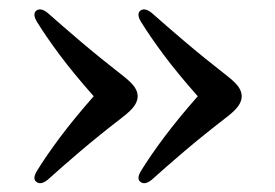

<svg xmlns="http://www.w3.org/2000/svg" viewBox="-20 -447 597 417"><path d="M505 -238Q505 -228 498.2 -217.8Q491.5 -207.5 473.5 -193.5Q421 -153 380.8 -118.8Q340.5 -84.5 309.5 -56.5Q294.5 -44.5 285 -52Q276 -58.5 286 -75.5Q306 -108 336.2 -148.5Q366.5 -189 409.5 -238Q366.5 -286.5 336.2 -327Q306 -367.5 286 -400Q276 -417 285 -424Q294.5 -431 309.5 -419Q340.5 -391.5 380.8 -357.2Q421 -323 473.5 -282Q491.5 -268 498.2 -258Q505 -248 505 -238ZM279 -238Q279 -228 272.2 -217.8Q265.5 -207.5 247.5 -193.5Q195 -153 154.8 -118.8Q114.5 -84.5 83.5 -56.5Q68.5 -44.5 59 -52Q50 -58.5 60 -75.5Q80 -108 110.2 -148.5Q140.5 -189 183.5 -238Q140.5 -286.5 110.2 -327Q80 -367.5 60 -400Q50 -417 59 -424Q68.5 -431 83.5 -419Q114.5 -391.5 154.8 -357.2Q195 -323 247.5 -282Q265.5 -268 272.2 -258Q279 -248 279 -238Z"/></svg>

Font: Fraunces 9pt
Style: Regular
Weight: 400
Version: Version 1.000;[b76b70a41]